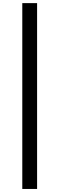

<svg xmlns="http://www.w3.org/2000/svg" viewBox="-20 -982 383 1236"><path d="M218.8 -961.9V234.4H123.5V-961.9Z"/></svg>

Font: Inter V
Style: Weight 500 Optical size 14.0
Weight: 500
Designer: Rasmus Andersson
Foundry: rsms
Version: Version 4.000;git-4fc901f